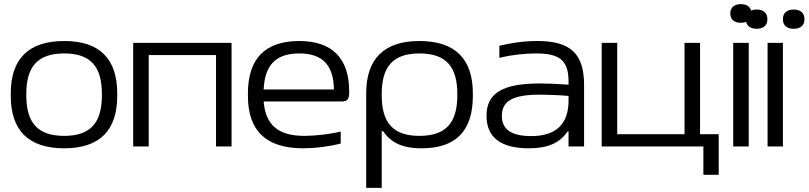

<svg xmlns="http://www.w3.org/2000/svg" viewBox="-20 -707 3904 927"><path d="M32 -256V-244C32 -78 117 9 290 9C462 9 546 -78 546 -244V-256C546 -422 462 -509 290 -509C117 -509 32 -422 32 -256ZM107 -247V-253C107 -386 162 -449 290 -449C417 -449 472 -386 472 -253V-247C472 -114 417 -51 290 -51C162 -51 107 -114 107 -247Z M623 0H698V-441H1023V0H1098V-500H623Z M1666 -265C1666 -422 1587 -509 1425 -509C1258 -509 1177 -422 1177 -256V-244C1177 -77 1263 9 1444 9C1500 9 1566 1 1625 -14V-72C1574 -59 1501 -51 1449 -51C1323 -51 1262 -104 1253 -217H1629C1660 -217 1666 -230 1666 -265ZM1253 -275C1258 -393 1312 -449 1425 -449C1540 -449 1591 -389 1592 -275Z M2263 -244V-256C2263 -422 2178 -509 2005 -509C1833 -509 1748 -422 1748 -256V200H1823V-74H1829C1867 -20 1919 9 2016 9C2182 9 2263 -76 2263 -244ZM1823 -247V-253C1823 -386 1878 -449 2005 -449C2133 -449 2188 -386 2188 -253V-247C2188 -114 2133 -51 2005 -51C1878 -51 1823 -114 1823 -247Z M2575 -509C2513 -509 2451 -501 2391 -486V-428C2450 -442 2513 -449 2568 -449C2679 -449 2725 -418 2725 -314V-298C2659 -303 2612 -304 2585 -304C2403 -304 2329 -255 2329 -148C2329 -44 2397 9 2533 9C2626 9 2683 -17 2721 -73H2725V0H2800V-297C2800 -449 2733 -509 2575 -509ZM2403 -147C2403 -221 2458 -250 2588 -250C2621 -250 2675 -248 2725 -244V-221C2725 -107 2664 -50 2545 -50C2445 -50 2403 -85 2403 -147Z M2885 -500V0H3376V137H3450V-59H3360V-500H3285V-59H2960V-500Z M3520 -500V0H3595V-500ZM3506 -641C3506 -614 3524 -597 3557 -597C3590 -597 3608 -614 3608 -641V-643C3608 -670 3590 -687 3557 -687C3524 -687 3506 -670 3506 -643Z M3686 -500V0H3760V-500ZM3581 -613C3581 -586 3599 -568 3634 -568C3667 -568 3685 -586 3685 -613V-615C3685 -643 3667 -661 3634 -661C3599 -661 3581 -643 3581 -615ZM3760 -613C3760 -586 3778 -568 3812 -568C3846 -568 3864 -586 3864 -613V-615C3864 -643 3846 -661 3812 -661C3778 -661 3760 -643 3760 -615Z"/></svg>

Font: LT Wave Light
Style: Regular
Weight: 300
Designer: Daniel Lyons
Version: Version 2.5 (Glyphs App)